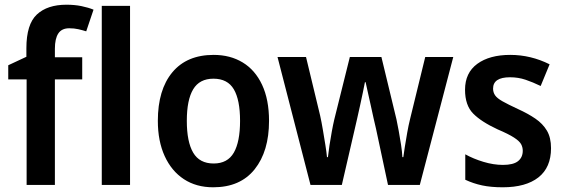

<svg xmlns="http://www.w3.org/2000/svg" viewBox="-20 -836 2395 815"><path d="M329 -499H213V-51H93V-499H15V-559L92 -595V-631Q92 -733 136.5 -774.5Q181 -816 262 -816Q297 -816 326 -810Q355 -804 377 -795L346 -703Q330 -708 312.5 -712Q295 -716 274 -716Q242 -716 227.5 -694Q213 -672 213 -629V-593H329Z M532 -51H412V-811H532Z M1122 -323Q1122 -194 1061 -117.5Q1000 -41 885 -41Q813 -41 760.5 -75.5Q708 -110 679 -173.5Q650 -237 650 -323Q650 -455 711.5 -529Q773 -603 887 -603Q957 -603 1010 -571Q1063 -539 1092.5 -476Q1122 -413 1122 -323ZM773 -323Q773 -234 800 -188Q827 -142 887 -142Q946 -142 972.5 -188Q999 -234 999 -323Q999 -412 972.5 -457Q946 -502 886 -502Q827 -502 800 -457Q773 -412 773 -323Z M1576 -290Q1572 -306 1566 -333Q1560 -360 1553.5 -390Q1547 -420 1541 -446Q1535 -472 1532 -487H1529Q1526 -471 1520.5 -444.5Q1515 -418 1508.5 -388.5Q1502 -359 1496 -332.5Q1490 -306 1486 -289L1431 -51H1298L1158 -594H1279L1339 -345Q1345 -318 1350.5 -285Q1356 -252 1361 -221.5Q1366 -191 1368 -169H1372Q1374 -189 1378.5 -218.5Q1383 -248 1388.5 -278Q1394 -308 1399 -329L1465 -594H1599L1663 -329Q1667 -310 1672.5 -280.5Q1678 -251 1682.5 -221Q1687 -191 1688 -169H1692Q1694 -185 1698.5 -213Q1703 -241 1708.5 -272.5Q1714 -304 1721 -332L1785 -594H1904L1762 -51H1627Z M2319 -207Q2319 -125 2265.5 -83Q2212 -41 2114 -41Q2064 -41 2026.5 -49Q1989 -57 1955 -73V-181Q1989 -162 2032 -149Q2075 -136 2115 -136Q2159 -136 2179 -152Q2199 -168 2199 -196Q2199 -211 2192 -224Q2185 -237 2162 -252Q2139 -267 2092 -287Q2023 -319 1988.5 -354Q1954 -389 1954 -455Q1954 -527 2006 -565Q2058 -603 2146 -603Q2233 -603 2313 -563L2275 -471Q2242 -487 2211 -497.5Q2180 -508 2145 -508Q2073 -508 2073 -460Q2073 -444 2081.5 -431.5Q2090 -419 2113 -406Q2136 -393 2179 -373Q2221 -354 2252.5 -332.5Q2284 -311 2301.5 -281.5Q2319 -252 2319 -207Z"/></svg>

Font: Noto Sans Tamil UI SemiCondensed SemiBold
Style: Regular
Weight: 600
Width: 4
Designer: Jelle Bosma - Monotype Design Team
Foundry: Monotype Imaging Inc.
Version: Version 2.004; ttfautohint (v1.8.4.7-5d5b)